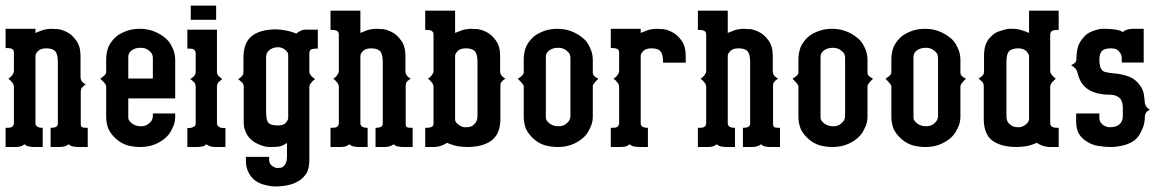

<svg xmlns="http://www.w3.org/2000/svg" viewBox="-20 -526 4180 687"><path d="M0 0V-47.9V-68.8H5.9Q20 -68.8 23.9 -72.8Q28.8 -76.2 29.8 -84V-216.8Q29.8 -220.7 26.9 -226.1Q23.9 -231 21 -233.9Q18.1 -238.8 9.8 -244.1Q18.6 -250 21 -253.9Q23.4 -255.9 26.9 -262.2Q29.3 -265.6 29.8 -271V-337.9Q29.8 -344.2 26.9 -348.1Q21 -354 5.9 -354H0V-422.9H106.9V-408.2Q120.1 -413.6 131.8 -418Q147 -422.9 167 -422.9Q168 -422.9 170.4 -422.6Q172.9 -422.4 177.5 -422.1Q182.1 -421.9 187 -421.9Q204.6 -419.4 221.2 -410.2Q237.8 -401.9 252.9 -380.9Q268.1 -360.4 268.1 -326.2V-250Q268.1 -243.7 271 -237.8Q273.4 -233.4 277.8 -230Q281.2 -226.6 287.1 -224.1Q281.2 -221.7 277.8 -216.8Q273.4 -213.4 271 -209Q269 -204.6 269 -196.8V-84Q269 -77.1 271 -72.8Q274.9 -68.8 288.1 -68.8H293.9V0H259.8Q248.5 0 241.2 -2Q233.4 -2.9 226.1 -9.8Q219.2 -4.4 210 -2Q202.6 0 190.9 0H161.1V-68.8H163.1Q175.8 -68.8 182.1 -73.2Q187 -76.7 187 -84V-303.2Q187 -331.5 178.2 -341.8Q169.4 -353 146 -353Q126 -353 117.2 -344.2Q107.4 -335.4 106.9 -326.2V-84Q106.9 -78.1 112.8 -73.2Q119.1 -68.8 130.9 -68.8H132.8V0H104Q90.8 0 83 -2Q75.2 -2.9 67.9 -9.8Q60.1 -3.9 53.2 -2Q45.9 0 33.2 0Z M338.9 -244.1 348.6 -252Q354 -255.9 356 -258.8Q359.9 -262.7 359.9 -268.1V-314Q359.9 -337.9 368.7 -359.9Q378.9 -380.9 397.9 -397Q414.1 -408.7 435.1 -416Q455.1 -422.9 480 -422.9Q506.3 -422.9 527.8 -415Q549.8 -407.2 568.8 -392.1Q586.4 -378.9 595.7 -357.9Q606.4 -337.4 606.9 -314V-173.8H439V-104Q439.5 -94.2 452.6 -84Q465.3 -74.2 484.9 -74.2Q501.5 -74.2 512.7 -84Q526.9 -95.2 526.9 -109.9V-120.1H606.9V-107.9Q606.9 -85 595.7 -64.9Q586.4 -43.9 568.8 -29.8Q552.2 -16.1 529.8 -7.8Q507.8 0 481.9 0Q459 0 436 -5.9Q413.6 -13.2 397.9 -26.9Q378.9 -43 368.7 -63Q359.9 -84 359.9 -107.9V-217.8Q359.9 -220.7 356 -226.1Q354 -229.5 348.6 -234.9Q347.2 -236.3 338.9 -244.1ZM439 -245.1H526.9V-318.8Q526.9 -325.7 523.9 -333Q520.5 -339.4 512.7 -345.2Q501.5 -355 482.9 -355Q464.8 -355 451.7 -346.2Q439 -336.4 439 -323.2Z M650.4 0H683.6Q696.3 0 703.6 -2Q710.4 -2.4 718.3 -9.8Q725.1 -4.4 733.4 -2Q740.7 0 753.4 0H786.6V-67.9H780.3Q767.6 -67.9 762.2 -73.2Q757.3 -76.7 756.3 -83V-215.8Q756.3 -222.7 759.3 -228Q761.2 -232.9 766.6 -235.8Q767.1 -236.3 770.3 -239Q773.4 -241.7 775.4 -243.2Q771 -245.6 766.6 -250Q761.2 -254.4 759.3 -257.8Q756.3 -261.7 756.3 -269V-419.9H650.4V-352.1H656.2Q670.4 -352.1 674.3 -348.1Q679.2 -344.7 680.2 -335.9V-269Q680.2 -261.7 677.2 -257.8Q674.8 -253.4 670.4 -250Q667 -246.6 660.2 -243.2Q666 -240.2 670.4 -235.8Q674.8 -232.4 677.2 -228Q680.2 -222.7 680.2 -215.8V-83Q680.2 -76.2 674.3 -73.2Q667.5 -68.4 656.2 -67.9H650.4V-47.9ZM662.6 -455.1V-467.8V-505.9H753.4V-455.1Z M832 -243.2Q836.9 -245.1 840.8 -249Q846.2 -253.4 848.1 -256.8Q851.1 -261.7 851.1 -269V-319.8Q851.1 -373 880.9 -397Q911.1 -420.9 968.3 -420.9Q981.4 -420.9 1002 -417Q1020 -414.1 1040 -405.8Q1045.9 -411.6 1058.1 -417Q1069.8 -420.9 1084 -419.9H1117.2V-352.1H1110.8Q1106.9 -352.1 1100.1 -351.1Q1094.7 -350.1 1091.8 -348.1Q1086.9 -343.3 1086.9 -335.9V-270Q1086.9 -264.6 1089.8 -259.8Q1091.8 -255.9 1096.2 -252Q1099.6 -248 1107.9 -243.2Q1099.6 -238.3 1096.2 -232.9Q1094.7 -231 1092.5 -228.3Q1090.3 -225.6 1089.8 -225.1Q1087.9 -221.7 1086.9 -215.8V45.9Q1086.9 73.2 1078.1 91.8Q1067.4 109.4 1049.8 121.1Q1029.8 132.8 1011.2 136.2Q990.2 141.1 964.8 141.1Q948.2 141.1 930.2 136.2Q911.1 132.3 896 122.1Q879.9 111.3 871.1 94.2Q859.9 75.7 859.9 49.8V35.2H942.9Q942.4 51.3 945.8 59.1Q950.7 66.4 957 69.8Q964.8 74.7 971.2 75.2Q976.1 75.2 983.9 74.2Q991.2 73.7 995.1 67.9Q1000 64.9 1002.9 57.1Q1006.8 48.3 1006.8 36.1V-14.2Q992.7 -5.4 983.9 -2.9Q973.6 0 952.1 0H940.9Q933.6 0 920.9 -3.9Q911.6 -6.3 897.9 -13.2Q885.3 -19.5 875 -29.8Q863.8 -41 857.9 -57.1Q851.1 -71.8 852.1 -97.2V-216.8Q852.1 -223.6 849.1 -227.1Q847.2 -230.5 841.8 -234.9ZM932.1 -126Q932.1 -96.7 939.9 -86.9Q949.7 -77.1 973.1 -77.1Q992.7 -77.1 1001 -85Q1010.7 -94.7 1011.2 -104V-330.1Q1010.7 -339.8 1000 -348.1Q992.7 -354.5 979 -356.9H973.1Q964.4 -356.9 957 -354Q946.8 -350.6 938 -340.8Q931.2 -331.5 932.1 -315.9V-269Z M1162.6 0V-47.9V-68.8H1168.5Q1182.6 -68.8 1186.5 -72.8Q1191.4 -76.2 1192.4 -84V-216.8Q1192.4 -220.7 1189.5 -226.1Q1186.5 -231 1183.6 -233.9Q1180.7 -238.8 1172.4 -244.1Q1181.2 -250 1183.6 -253.9Q1186 -255.9 1189.5 -262.2Q1191.9 -265.6 1192.4 -271V-403.8Q1192.4 -409.2 1189.5 -412.1Q1184.6 -418.9 1168.5 -418.9H1162.6V-487.8H1269.5V-408.2Q1282.7 -413.6 1294.4 -418Q1309.6 -422.9 1329.6 -422.9Q1330.6 -422.9 1333 -422.6Q1335.4 -422.4 1340.1 -422.1Q1344.7 -421.9 1349.6 -421.9Q1367.2 -419.4 1383.8 -410.2Q1400.4 -401.9 1415.5 -380.9Q1430.7 -360.4 1430.7 -326.2V-271Q1430.7 -263.7 1433.6 -258.8Q1436 -254.4 1440.4 -251Q1443.8 -247.6 1449.7 -244.1Q1444.8 -242.2 1440.4 -237.8Q1436 -234.4 1433.6 -230Q1431.6 -225.6 1431.6 -217.8V-84Q1431.6 -77.1 1433.6 -72.8Q1437.5 -68.8 1450.7 -68.8H1456.5V0H1422.4Q1411.1 0 1403.8 -2Q1396 -2.9 1388.7 -9.8Q1381.8 -4.4 1372.6 -2Q1365.2 0 1353.5 0H1323.7V-68.8H1325.7Q1338.4 -68.8 1344.7 -73.2Q1349.6 -76.7 1349.6 -84V-303.2Q1349.6 -331.5 1340.8 -341.8Q1332 -353 1308.6 -353Q1288.6 -353 1279.8 -344.2Q1270 -335.4 1269.5 -326.2V-84Q1269.5 -78.1 1275.4 -73.2Q1281.7 -68.8 1293.5 -68.8H1295.4V0H1266.6Q1253.4 0 1245.6 -2Q1237.8 -2.9 1230.5 -9.8Q1222.7 -3.9 1215.8 -2Q1208.5 0 1195.8 0Z M1501.5 0V-47.9V-68.8H1507.3Q1519.5 -68.8 1526.4 -73.2Q1531.2 -76.7 1531.2 -84V-216.8Q1531.2 -220.7 1528.3 -226.1Q1525.4 -231 1522.5 -233.9Q1519.5 -238.8 1511.2 -244.1Q1520 -250 1522.5 -253.9Q1524.9 -255.9 1528.3 -262.2Q1530.8 -265.6 1531.2 -271V-403.8Q1531.2 -409.2 1528.3 -412.1Q1523.4 -418.9 1507.3 -418.9H1501.5V-487.8H1608.4V-408.2Q1621.6 -413.6 1633.3 -418Q1648.4 -422.9 1668.5 -422.9Q1669.4 -422.9 1671.9 -422.6Q1674.3 -422.4 1679 -422.1Q1683.6 -421.9 1688.5 -421.9Q1706.1 -419.4 1722.7 -410.2Q1739.3 -401.9 1754.4 -380.9Q1769.5 -360.4 1769.5 -326.2V-271Q1769.5 -263.7 1772.5 -258.8Q1774.9 -254.4 1779.3 -251Q1782.7 -247.6 1788.6 -244.1Q1783.7 -242.2 1779.3 -237.8Q1774.9 -234.4 1772.5 -230Q1770.5 -225.6 1770.5 -217.8V-101.1Q1770.5 -46.9 1738.3 -22.9Q1707 0 1651.4 0Q1636.7 0 1617.7 -2.9Q1600.1 -5.9 1579.6 -15.1Q1565.4 -5.9 1553.2 -2.9Q1541.5 0 1534.7 0ZM1608.4 -98.1Q1608.4 -88.4 1620.6 -80.1Q1628.9 -73.2 1640.6 -70.8H1647.5Q1656.2 -70.8 1663.6 -72.8Q1673.8 -76.2 1681.6 -86.9Q1688.5 -96.7 1688.5 -110.8V-303.2Q1688.5 -331.5 1679.7 -341.8Q1670.9 -353 1647.5 -353Q1627.4 -353 1618.7 -344.2Q1608.9 -335.4 1608.4 -326.2Z M1833 -244.1Q1834 -244.6 1842.8 -251Q1848.1 -254.9 1850.1 -257.8Q1854 -261.7 1854 -268.1V-314Q1854 -337.9 1862.8 -359.9Q1873 -380.9 1892.1 -397Q1908.2 -408.7 1929.2 -416Q1949.2 -422.9 1974.1 -422.9Q2000.5 -422.9 2022 -415Q2043.9 -407.2 2063 -392.1Q2080.6 -378.9 2089.8 -357.9Q2100.6 -337.4 2101.1 -314V-265.1Q2101.1 -260.7 2104 -256.8Q2106.9 -252.9 2110.8 -250Q2113.3 -248 2121.1 -244.1Q2113.3 -237.3 2110.8 -233.9Q2106.4 -229.5 2104 -225.1Q2101.1 -221.7 2101.1 -216.8V-107.9Q2101.1 -85 2089.8 -64.9Q2080.6 -43.9 2063 -29.8Q2046.4 -16.1 2023.9 -7.8Q2002 0 1976.1 0Q1953.1 0 1930.2 -5.9Q1907.7 -13.2 1892.1 -26.9Q1873 -43 1862.8 -63Q1854 -84 1854 -107.9V-216.8Q1854 -221.2 1850.1 -225.1Q1848.1 -228.5 1842.8 -233.9ZM1933.1 -104Q1933.6 -94.2 1946.8 -84Q1959.5 -74.2 1979 -74.2Q1995.6 -74.2 2006.8 -84Q2021 -95.2 2021 -109.9V-318.8Q2021 -325.7 2018.1 -333Q2014.6 -339.4 2006.8 -345.2Q1995.6 -355 1977.1 -355Q1959 -355 1945.8 -346.2Q1933.1 -336.4 1933.1 -322.8Z M2165.5 0V-47.9V-68.8H2171.4Q2185.5 -68.8 2189.5 -72.8Q2194.3 -76.2 2195.3 -84V-216.8Q2195.3 -220.7 2192.4 -226.1Q2189.5 -231 2186.5 -233.9Q2183.6 -238.8 2175.3 -244.1Q2184.1 -250 2186.5 -253.9Q2189 -255.9 2192.4 -262.2Q2194.8 -265.6 2195.3 -271V-337.9Q2195.3 -344.2 2192.4 -348.1Q2186.5 -354 2171.4 -354H2165.5V-422.9H2272.5V-408.2Q2285.6 -413.6 2297.4 -418Q2312.5 -422.9 2332.5 -422.9Q2333.5 -422.9 2335.9 -422.6Q2338.4 -422.4 2343 -422.1Q2347.7 -421.9 2352.5 -421.9Q2370.1 -419.4 2386.7 -410.2Q2403.3 -401.9 2418.5 -380.9Q2433.6 -360.4 2433.6 -326.2V-301.8H2352.5V-303.2Q2352.5 -331.5 2343.8 -341.8Q2335 -353 2311.5 -353Q2291.5 -353 2282.7 -344.2Q2272.9 -335.4 2272.5 -326.2V-84Q2272.5 -78.1 2278.3 -73.2Q2284.7 -68.8 2296.4 -68.8H2298.3V0H2269.5Q2256.3 0 2248.5 -2Q2240.7 -2.9 2233.4 -9.8Q2225.6 -3.9 2218.8 -2Q2211.4 0 2198.7 0Z M2477.1 0V-47.9V-68.8H2482.9Q2497.1 -68.8 2501 -72.8Q2505.9 -76.2 2506.8 -84V-216.8Q2506.8 -220.7 2503.9 -226.1Q2501 -231 2498 -233.9Q2495.1 -238.8 2486.8 -244.1Q2495.6 -250 2498 -253.9Q2500.5 -255.9 2503.9 -262.2Q2506.3 -265.6 2506.8 -271V-403.8Q2506.8 -409.2 2503.9 -412.1Q2499 -418.9 2482.9 -418.9H2477.1V-487.8H2584V-408.2Q2597.2 -413.6 2608.9 -418Q2624 -422.9 2644 -422.9Q2645 -422.9 2647.5 -422.6Q2649.9 -422.4 2654.5 -422.1Q2659.2 -421.9 2664.1 -421.9Q2681.6 -419.4 2698.2 -410.2Q2714.8 -401.9 2730 -380.9Q2745.1 -360.4 2745.1 -326.2V-271Q2745.1 -263.7 2748 -258.8Q2750.5 -254.4 2754.9 -251Q2758.3 -247.6 2764.2 -244.1Q2759.3 -242.2 2754.9 -237.8Q2750.5 -234.4 2748 -230Q2746.1 -225.6 2746.1 -217.8V-84Q2746.1 -77.1 2748 -72.8Q2752 -68.8 2765.1 -68.8H2771V0H2736.8Q2725.6 0 2718.3 -2Q2710.4 -2.9 2703.1 -9.8Q2696.3 -4.4 2687 -2Q2679.7 0 2668 0H2638.2V-68.8H2640.1Q2652.8 -68.8 2659.2 -73.2Q2664.1 -76.7 2664.1 -84V-303.2Q2664.1 -331.5 2655.3 -341.8Q2646.5 -353 2623 -353Q2603 -353 2594.2 -344.2Q2584.5 -335.4 2584 -326.2V-84Q2584 -78.1 2589.8 -73.2Q2596.2 -68.8 2607.9 -68.8H2609.9V0H2581.1Q2567.9 0 2560.1 -2Q2552.2 -2.9 2544.9 -9.8Q2537.1 -3.9 2530.3 -2Q2522.9 0 2510.3 0Z M2815.9 -244.1Q2816.9 -244.6 2825.7 -251Q2831.1 -254.9 2833 -257.8Q2836.9 -261.7 2836.9 -268.1V-314Q2836.9 -337.9 2845.7 -359.9Q2856 -380.9 2875 -397Q2891.1 -408.7 2912.1 -416Q2932.1 -422.9 2957 -422.9Q2983.4 -422.9 3004.9 -415Q3026.9 -407.2 3045.9 -392.1Q3063.5 -378.9 3072.8 -357.9Q3083.5 -337.4 3084 -314V-265.1Q3084 -260.7 3086.9 -256.8Q3089.8 -252.9 3093.8 -250Q3096.2 -248 3104 -244.1Q3096.2 -237.3 3093.8 -233.9Q3089.4 -229.5 3086.9 -225.1Q3084 -221.7 3084 -216.8V-107.9Q3084 -85 3072.8 -64.9Q3063.5 -43.9 3045.9 -29.8Q3029.3 -16.1 3006.8 -7.8Q2984.9 0 2959 0Q2936 0 2913.1 -5.9Q2890.6 -13.2 2875 -26.9Q2856 -43 2845.7 -63Q2836.9 -84 2836.9 -107.9V-216.8Q2836.9 -221.2 2833 -225.1Q2831.1 -228.5 2825.7 -233.9ZM2916 -104Q2916.5 -94.2 2929.7 -84Q2942.4 -74.2 2961.9 -74.2Q2978.5 -74.2 2989.7 -84Q3003.9 -95.2 3003.9 -109.9V-318.8Q3003.9 -325.7 3001 -333Q2997.6 -339.4 2989.7 -345.2Q2978.5 -355 2960 -355Q2941.9 -355 2928.7 -346.2Q2916 -336.4 2916 -322.8Z M3148.4 -244.1Q3149.4 -244.6 3158.2 -251Q3163.6 -254.9 3165.5 -257.8Q3169.4 -261.7 3169.4 -268.1V-314Q3169.4 -337.9 3178.2 -359.9Q3188.5 -380.9 3207.5 -397Q3223.6 -408.7 3244.6 -416Q3264.6 -422.9 3289.6 -422.9Q3315.9 -422.9 3337.4 -415Q3359.4 -407.2 3378.4 -392.1Q3396 -378.9 3405.3 -357.9Q3416 -337.4 3416.5 -314V-265.1Q3416.5 -260.7 3419.4 -256.8Q3422.4 -252.9 3426.3 -250Q3428.7 -248 3436.5 -244.1Q3428.7 -237.3 3426.3 -233.9Q3421.9 -229.5 3419.4 -225.1Q3416.5 -221.7 3416.5 -216.8V-107.9Q3416.5 -85 3405.3 -64.9Q3396 -43.9 3378.4 -29.8Q3361.8 -16.1 3339.4 -7.8Q3317.4 0 3291.5 0Q3268.6 0 3245.6 -5.9Q3223.1 -13.2 3207.5 -26.9Q3188.5 -43 3178.2 -63Q3169.4 -84 3169.4 -107.9V-216.8Q3169.4 -221.2 3165.5 -225.1Q3163.6 -228.5 3158.2 -233.9ZM3248.5 -104Q3249 -94.2 3262.2 -84Q3274.9 -74.2 3294.4 -74.2Q3311 -74.2 3322.3 -84Q3336.4 -95.2 3336.4 -109.9V-318.8Q3336.4 -325.7 3333.5 -333Q3330.1 -339.4 3322.3 -345.2Q3311 -355 3292.5 -355Q3274.4 -355 3261.2 -346.2Q3248.5 -336.4 3248.5 -322.8Z M3481 -244.1Q3481.9 -244.6 3490.7 -251Q3496.1 -255.4 3498 -258.8Q3501 -262.7 3501 -271V-326.2Q3501 -350.1 3506.8 -366.2Q3512.7 -382.3 3523.9 -393.1Q3534.2 -404.3 3546.9 -411.1Q3558.6 -415.5 3570.8 -418.9Q3583 -422.4 3589.8 -422.9H3602.1Q3620.6 -422.9 3635.7 -418Q3654.3 -412.1 3662.1 -408.2V-487.8H3768.1V-418.9H3761.7Q3745.6 -418.9 3740.7 -412.1Q3738.8 -409.2 3737.8 -403.8V-271Q3737.8 -265.6 3740.7 -262.2Q3743.7 -257.3 3747.1 -253.9Q3750.5 -249.5 3757.8 -244.1Q3751 -239.3 3747.1 -233.9Q3742.7 -229.5 3740.7 -226.1Q3738.8 -222.7 3737.8 -216.8V-84Q3737.8 -78.6 3743.2 -73.2Q3750 -68.8 3761.7 -68.8H3768.1V0H3734.9Q3729 0 3715.8 -2.9Q3704.6 -5.4 3689.9 -15.1Q3669.9 -5.9 3651.9 -2.9Q3632.3 0 3618.2 0Q3562 0 3530.8 -22.9Q3500 -45.9 3500 -101.1V-217.8Q3500 -224.1 3497.1 -230Q3495.1 -233.4 3489.7 -237.8Q3485.4 -242.2 3481 -244.1ZM3581.1 -110.8Q3581.1 -95.2 3587.9 -86.9Q3595.2 -78.1 3606 -73.2Q3614.7 -70.8 3622.1 -70.8H3628.9Q3641.6 -73.2 3649.9 -80.1Q3660.2 -87.9 3662.1 -98.1V-326.2Q3660.2 -335.9 3650.9 -344.2Q3642.1 -352.5 3624 -353Q3600.1 -353 3589.8 -341.8Q3581.1 -331.5 3581.1 -303.2Z M3812.5 -293Q3831.5 -300.3 3831.5 -313Q3831.5 -339.8 3837.4 -359.9Q3845.2 -379.9 3855.5 -390.1Q3865.7 -403.3 3877.4 -409.2Q3889.2 -415.5 3902.3 -418.9Q3914.6 -422.4 3921.4 -422.9H3933.6Q3954.1 -422.9 3972.7 -419.9Q3990.2 -417 3997.6 -411.1Q4002.9 -417 4012.7 -419.9Q4022.9 -422.9 4034.7 -422.9H4072.3V-302.2H3993.7V-319.8Q3993.7 -331.1 3984.4 -341.8Q3976.1 -353 3955.6 -353Q3934.1 -353 3924.3 -345.2Q3915.5 -337.9 3913.6 -316.9Q3913.6 -298.3 3916.5 -288.1Q3919.4 -278.3 3925.3 -272.9Q3932.6 -267.6 3941.4 -267.1Q3949.2 -264.6 3960.4 -264.2Q3992.2 -261.2 4013.7 -253.9Q4033.7 -248.5 4050.3 -231Q4068.4 -211.4 4072.3 -191.9Q4076.2 -166.5 4076.7 -154.8Q4077.1 -151.9 4081.5 -145Q4085 -139.2 4094.7 -132.8Q4085 -129.4 4081.5 -124Q4077.1 -117.2 4076.7 -111.8Q4076.7 -81.5 4065.4 -60.1Q4056.6 -38.1 4039.6 -23.9Q4021.5 -11.2 3999.5 -5.9Q3977.5 0 3951.7 0Q3932.1 0 3909.7 -3.9Q3889.2 -6.8 3869.6 -19Q3851.6 -29.8 3841.3 -45.9Q3830.6 -64 3830.6 -90.8V-120.1H3913.6V-103Q3913.6 -90.3 3925.3 -80.1Q3933.6 -73.2 3947.3 -70.8Q3959 -70.3 3970.7 -73.2Q3982.9 -77.1 3990.7 -86.9Q3997.6 -96.7 3997.6 -110.8V-141.1Q3997.6 -153.8 3993.7 -163.1Q3990.2 -172.9 3982.4 -178.2Q3976.1 -182.6 3968.3 -185.1Q3960.9 -187 3953.6 -187Q3890.1 -187 3860.4 -216.8Q3852.1 -225.1 3845.7 -236.8Q3839.8 -249 3837.4 -258.8L3835.4 -265.1Q3835 -270.5 3829.6 -278.8Q3821.3 -288.1 3812.5 -293Z"/></svg>

Font: Wyoming
Style: Regular
Weight: 400
Designer: Old Hat Creative
Version: Version 2.00 2016